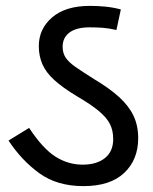

<svg xmlns="http://www.w3.org/2000/svg" viewBox="-20 -623 521 653"><path d="M264 10Q174 10 113.5 -34Q53 -78 9 -145L79 -188Q126 -117 169 -90Q212 -63 261 -63Q309 -63 337 -85.5Q365 -108 365 -150Q365 -179 354 -201Q343 -223 316 -245.5Q289 -268 241 -296Q193 -325 164.5 -351Q136 -377 124 -405Q112 -433 112 -466Q112 -525 157.5 -564Q203 -603 286 -603Q312 -603 338 -600.5Q364 -598 391 -591L376 -521Q350 -527 329 -528.5Q308 -530 285 -530Q240 -530 216.5 -512.5Q193 -495 193 -464Q193 -443 203 -427.5Q213 -412 236.5 -395.5Q260 -379 300 -354Q352 -323 385 -293Q418 -263 434 -229.5Q450 -196 450 -153Q450 -80 402.5 -35Q355 10 264 10Z"/></svg>

Font: hexguzrati15
Style: Regular
Weight: 400
Designer: Jelle Bosma - Monotype Design Team
Foundry: Monotype Imaging Inc.
Version: Version 2.006